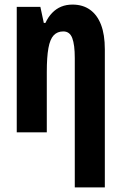

<svg xmlns="http://www.w3.org/2000/svg" viewBox="-20 -577 529 837"><path d="M296 -557Q341 -557 372.5 -534.5Q404 -512 420.5 -469Q437 -426 437 -362V240H306V-324Q306 -382 295 -411Q284 -440 256 -440Q230 -440 214 -423Q198 -406 191 -367Q184 -328 184 -263V0H53V-547H156L171 -477H178Q190 -503 207.5 -521Q225 -539 247 -548Q269 -557 296 -557Z"/></svg>

Font: Noto Sans Display ExtraCondensed
Style: Bold
Weight: 700
Width: 2
Designer: Monotype Design Team
Foundry: Monotype Imaging Inc.
Version: Version 2.003